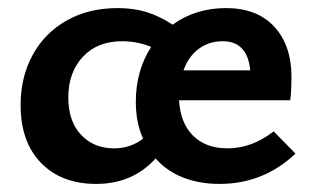

<svg xmlns="http://www.w3.org/2000/svg" viewBox="-20 -448 777 475"><path d="M711 -68Q632 7 523 7Q473 7 432.5 -9Q392 -25 365 -56Q308 7 218 7Q132 7 81.5 -45Q31 -97 31 -188Q31 -257 60.5 -311.5Q90 -366 144.5 -397Q199 -428 271 -428Q311 -428 343 -418Q375 -408 407 -387Q464 -428 539 -428Q616 -428 658.5 -382Q701 -336 701 -258Q701 -220 698 -200H423Q426 -144 457.5 -112.5Q489 -81 543 -81Q603 -81 657 -123ZM334 -105Q316 -144 316 -196Q316 -273 354 -332Q320 -346 282 -346Q221 -346 185 -307.5Q149 -269 149 -207Q149 -148 180.5 -114.5Q212 -81 262 -81Q303 -81 334 -105ZM434 -274H599Q596 -309 579 -327.5Q562 -346 531 -346Q497 -346 471.5 -327Q446 -308 434 -274Z"/></svg>

Font: Ysabeau Infant
Style: Bold
Weight: 700
Designer: Christian Thalmann (Catharsis Fonts)
Version: Version 0.003